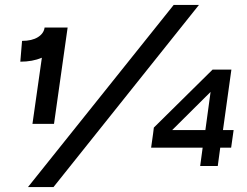

<svg xmlns="http://www.w3.org/2000/svg" viewBox="-20 -670 995 775"><path d="M253 -559 198 -170H111L149 -437Q111 -421 62 -421L69 -505Q109 -505 133 -520Q157 -535 160 -559H226ZM93 85H196L783 -650H681ZM923 -145 913 -74H869L859 0H788L798 -74H590L598 -131L601 -155L838 -389H914L880 -145ZM675 -145H809L830 -299Z"/></svg>

Font: Neutral Grotesk
Style: Italic
Weight: 400
Italic angle: -8°
Designer: Nawras Khrais
Foundry: Nawras Khrais
Version: Version 1.000